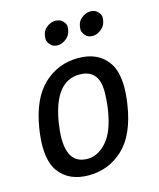

<svg xmlns="http://www.w3.org/2000/svg" viewBox="-109 -785 723 875"><g transform="rotate(-15 252.5 -347.0)"><path d="M62 -50Q31 -93 31 -170Q31 -206 38 -251Q60 -388 128.5 -452Q197 -516 291 -516Q385 -516 430 -453Q461 -411 461 -334Q461 -297 454 -252Q433 -115 364.5 -51Q296 13 202 13Q108 13 62 -50ZM278 -442Q160 -442 130 -251Q124 -212 124 -181Q124 -61 216 -61Q264 -61 305 -106Q346 -151 362 -251Q369 -298 369 -338Q369 -442 278 -442ZM283 -668Q283 -634 262 -615Q241 -596 218 -596Q195 -596 183 -611Q171 -626 171 -637Q171 -672 191.5 -689.5Q212 -707 235 -707Q258 -707 270.5 -693Q283 -679 283 -668ZM448 -668Q448 -634 427 -615Q406 -596 383 -596Q360 -596 348 -611Q336 -626 336 -637Q336 -672 357 -689.5Q378 -707 400.5 -707Q423 -707 435.5 -693Q448 -679 448 -668Z"/></g></svg>

Font: Rambla
Style: Italic
Weight: 400
Italic angle: -12°
Designer: Martin Sommaruga
Foundry: Martin Sommaruga
Version: Version 1.001